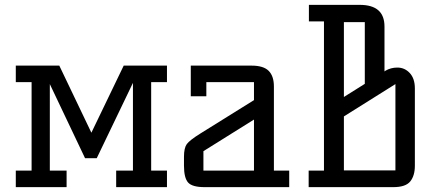

<svg xmlns="http://www.w3.org/2000/svg" viewBox="-20 -770 1752 790"><path d="M667 -68V0H458V-68H527V-429L378 -119H330L185 -424V-68H254V0H45V-68H110V-432H45V-500H224L356 -224L489 -500H667V-432H602V-68Z M1107 -68H1170V0H822Q771 0 754 -19Q737 -38 737 -88V-125Q737 -161 748.5 -177Q760 -193 805 -221L1025 -358V-432H829V-374H765V-500H1015Q1064 -500 1085.5 -478.5Q1107 -457 1107 -414ZM1025 -68V-278L817 -148V-68Z M1562 -476 1566 -479Q1588 -492 1615 -492Q1645 -492 1666 -469.5Q1687 -447 1687 -406V-88Q1687 -47 1668 -23.5Q1649 0 1598 0H1250V-68H1313V-682H1251V-750H1460Q1562 -750 1562 -661ZM1395 -371 1481 -425V-679H1395ZM1607 -69V-424L1395 -291V-69Z"/></svg>

Font: Kelly Slab
Style: Regular
Weight: 400
Designer: Denis Masharov
Foundry: Denis Masharov
Version: Version 1.001